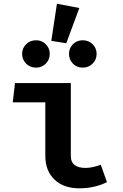

<svg xmlns="http://www.w3.org/2000/svg" viewBox="-20 -984 655 1019"><path d="M220.5 -441H47.7L59.5 -543.1H355.9V-157.4Q355.9 -122.6 376.9 -107.7Q397.9 -92.8 432.8 -92.8Q453.8 -92.8 474.9 -97.7Q495.9 -102.6 514.9 -109.7L547.7 -17.4Q523.6 -4.6 485.4 5.4Q447.2 15.4 401 15.4Q317.4 15.4 269 -31Q220.5 -77.4 220.5 -156.9ZM282.1 -964.1 401 -941.5 331.8 -754.4 252.3 -767.2ZM171.8 -770.3Q202.1 -770.3 223.1 -749.2Q244.1 -728.2 244.1 -697.9Q244.1 -667.7 223.1 -646.4Q202.1 -625.1 171.8 -625.1Q139.5 -625.1 118.5 -646.4Q97.4 -667.7 97.4 -697.9Q97.4 -728.2 118.5 -749.2Q139.5 -770.3 171.8 -770.3ZM419 -770.3Q450.3 -770.3 471.5 -749.2Q492.8 -728.2 492.8 -697.9Q492.8 -667.7 471.5 -646.4Q450.3 -625.1 419 -625.1Q387.7 -625.1 366.9 -646.4Q346.2 -667.7 346.2 -697.9Q346.2 -728.2 366.9 -749.2Q387.7 -770.3 419 -770.3Z"/></svg>

Font: Fira Code SemiBold
Style: Regular
Weight: 600
Designer: Carrois Corporate, Edenspiekermann AG, Nikita Prokopov
Foundry: Carrois Corporate, Edenspiekermann AG, Nikita Prokopov
Version: Version 6.002